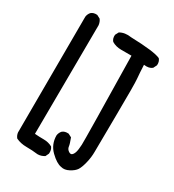

<svg xmlns="http://www.w3.org/2000/svg" viewBox="-180 -854 860 949"><g transform="rotate(30 250.0 -380.0)"><path d="M182 -8Q150 -12 117 -12Q84 -12 57 -25Q47 -37 45 -53L47 -715Q49 -730 59 -742Q72 -754 94 -752L113 -742Q123 -729 125 -711L121 -89Q146 -87 172.5 -87Q199 -87 221 -75Q232 -61 230 -39L221 -20Q203 -8 182 -8ZM315 -12Q288 -16 252.5 -50.5Q217 -85 217 -136Q219 -151 229 -163Q242 -175 265 -173L284 -163Q296 -132 297.5 -118.5Q299 -105 311 -96.5Q323 -88 330.5 -94Q338 -100 342.5 -114Q347 -128 348.5 -158Q350 -188 341 -662Q312 -662 282 -662Q252 -662 229 -676Q217 -689 219 -711L229 -730Q256 -746 294 -740Q429 -736 464 -719Q476 -705 474 -684L464 -664Q448 -650 417 -654Q419 -608 422 -577Q425 -546 423 -368.5Q421 -191 421 -159.5Q421 -128 413 -95.5Q405 -63 395 -47.5Q385 -32 360.5 -19Q336 -6 315 -12Z"/></g></svg>

Font: Kosefont JP
Style: Regular
Weight: 400
Designer: Nozomi Seto 瀬戸のぞみ
Version: Version 3.00;June 19, 2020